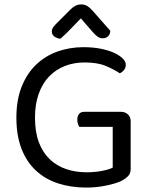

<svg xmlns="http://www.w3.org/2000/svg" viewBox="-20 -834 679 867"><path d="M570 -70Q570 -52 559.5 -40Q549 -28 528 -17Q503 -5 459 4Q415 13 370 13Q300 13 242 -6Q184 -25 142 -64Q100 -103 77 -162.5Q54 -222 54 -303Q54 -383 78 -443Q102 -503 143.5 -542.5Q185 -582 240 -601.5Q295 -621 357 -621Q399 -621 434.5 -614Q470 -607 495 -595.5Q520 -584 534 -570Q548 -556 548 -542Q548 -528 540 -518Q532 -508 521 -503Q494 -521 457 -536.5Q420 -552 362 -552Q314 -552 273 -536Q232 -520 202 -489Q172 -458 155 -411Q138 -364 138 -303Q138 -238 155.5 -191.5Q173 -145 204.5 -115Q236 -85 278.5 -70.5Q321 -56 371 -56Q407 -56 439 -62Q471 -68 489 -77V-261H338Q335 -266 332 -274.5Q329 -283 329 -293Q329 -310 337 -319.5Q345 -329 360 -329H527Q545 -329 557.5 -317.5Q570 -306 570 -287ZM345 -751Q328 -734 305 -709.5Q282 -685 253 -659Q236 -661 225 -669.5Q214 -678 214 -692Q214 -703 221.5 -712.5Q229 -722 240 -733L299 -792Q321 -814 346 -814Q362 -814 373 -807.5Q384 -801 396 -788L478 -695Q478 -680 468.5 -670.5Q459 -661 444 -661Q433 -661 423 -667Q413 -673 399 -689Z"/></svg>

Font: Baloo Bhai 2
Style: Regular
Weight: 400
Designer: Supriya Tembe, Noopur Datye and Ek Type
Foundry: Ek Type
Version: Version 1.640;PS 1.000;hotconv 16.6.51;makeotf.lib2.5.65220;